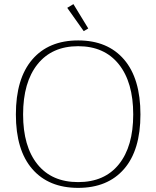

<svg xmlns="http://www.w3.org/2000/svg" viewBox="-20 -901 758 931"><path d="M306 -863 336 -881 408 -763 386 -750ZM57 -346Q57 -520 136.5 -612.5Q216 -705 359 -705Q502 -705 581.5 -612.5Q661 -520 661 -346Q661 -173 581.5 -81.5Q502 10 359 10Q216 10 136.5 -81.5Q57 -173 57 -346ZM626 -346Q626 -502 556 -589.5Q486 -677 359 -677Q232 -677 162 -589.5Q92 -502 92 -346Q92 -191 161.5 -104.5Q231 -18 359 -18Q487 -18 556.5 -104.5Q626 -191 626 -346Z"/></svg>

Font: Maitree ExtraLight
Style: Regular
Weight: 250
Designer: CadsonDemak Team
Foundry: CadsonDemak
Version: Version 1.002